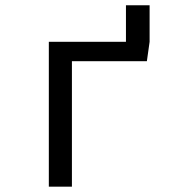

<svg xmlns="http://www.w3.org/2000/svg" viewBox="-20 -696 655 716"><path d="M248.2 0H162.1V-540H449.7V-676.4H537.9V-540L527.7 -467.7H248.2Z"/></svg>

Font: FiraCode Nerd Font
Style: Regular
Weight: 400
Designer: Carrois Corporate, Edenspiekermann AG, Nikita Prokopov
Foundry: Carrois Corporate, Edenspiekermann AG, Nikita Prokopov
Version: Version 6.002;Nerd Fonts 2.1.0